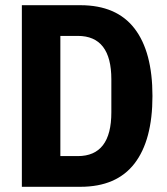

<svg xmlns="http://www.w3.org/2000/svg" viewBox="-20 -718 640 738"><path d="M64 -698H289Q428 -698 497 -608.5Q566 -519 566 -349Q566 -179 497 -89.5Q428 0 289 0H64ZM279 -118Q408 -118 408 -286V-413Q408 -580 279 -580H212V-118Z"/></svg>

Font: iA Writer Duo S
Style: Bold
Weight: 700
Designer: Mike Abbink, Paul van der Laan, Pieter van Rosmalen, Oliver Reichenstein
Foundry: Bold Monday and Information Architects Inc.
Version: Version 2.000